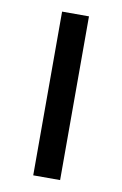

<svg xmlns="http://www.w3.org/2000/svg" viewBox="-68 -577 393 619"><g transform="rotate(10 129.0 -268.0)"><path d="M173 0H85V-536H173Z"/></g></svg>

Font: Noto Sans Javanese
Style: Regular
Weight: 400
Designer: Monotype Design Team
Foundry: Monotype Imaging Inc.
Version: Version 2.004